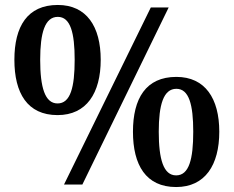

<svg xmlns="http://www.w3.org/2000/svg" viewBox="-20 -744 942 774"><path d="M212 -280C329 -280 386 -369 386 -503C386 -637 329 -724 213 -724C90 -724 38 -637 38 -503C38 -369 90 -280 212 -280ZM238 0H312L660 -714H588ZM212 -327C161 -327 142 -392 142 -503C142 -612 161 -676 213 -676C264 -676 281 -612 281 -503C281 -392 264 -327 212 -327ZM690 10C807 10 864 -79 864 -213C864 -347 807 -434 691 -434C568 -434 516 -347 516 -213C516 -79 568 10 690 10ZM690 -37C639 -37 620 -102 620 -213C620 -322 639 -386 691 -386C742 -386 759 -322 759 -213C759 -102 742 -37 690 -37Z"/></svg>

Font: Noto Serif Yezidi SemiBold
Style: Regular
Weight: 600
Designer: Dalton Maag Ltd
Foundry: Dalton Maag Ltd
Version: Version 1.001